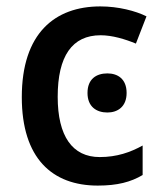

<svg xmlns="http://www.w3.org/2000/svg" viewBox="-20 -569 506 599"><path d="M285 10C346 10 388 -1 425 -23V-115C387 -94 345 -79 291 -79C206 -79 160 -144 160 -267C160 -394 205 -459 294 -459C330 -459 370 -447 404 -433L437 -518C403 -535 349 -549 293 -549C151 -549 48 -465 48 -266C48 -75 143 10 285 10ZM315 -340C281 -340 253 -323 253 -279C253 -236 281 -218 315 -218C347 -218 375 -236 375 -279C375 -323 347 -340 315 -340Z"/></svg>

Font: Noto Sans Thai Medium
Style: Regular
Weight: 500
Designer: Monotype Design Team
Foundry: Monotype Imaging Inc.
Version: Version 1.901